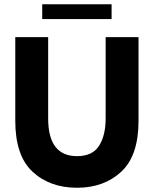

<svg xmlns="http://www.w3.org/2000/svg" viewBox="-20 -875 725 905"><path d="M52 -306V-700H207V-317Q207 -139 343 -139Q416 -139 447 -188Q478 -237 478 -317V-700H633V-306Q633 -141 551.5 -65.5Q470 10 343 10Q215 10 133.5 -65.5Q52 -141 52 -306ZM179 -855H506V-785H179Z"/></svg>

Font: Be Vietnam ExtraBold
Style: Regular
Weight: 800
Designer: Gabriel Lam
Foundry: TypeRant
Version: Version 4.000